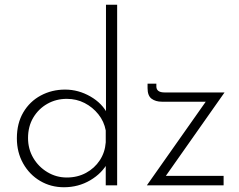

<svg xmlns="http://www.w3.org/2000/svg" viewBox="-20 -780 1006 808"><path d="M249 8Q194 8 149 -18.5Q104 -45 77.5 -92Q51 -139 51 -198Q51 -261 78 -307Q105 -353 151.5 -378Q198 -403 254 -403Q310 -403 360.5 -374Q411 -345 434 -298L426 -276V-760H473V0H425V-120L435 -98Q410 -51 360 -21.5Q310 8 249 8ZM261 -33Q306 -33 342 -52.5Q378 -72 400 -105.5Q422 -139 425 -181V-231Q418 -269 394 -299Q370 -329 336 -346.5Q302 -364 261 -364Q216 -364 179 -343Q142 -322 120 -285Q98 -248 98 -199Q98 -153 120 -115.5Q142 -78 179.5 -55.5Q217 -33 261 -33ZM661 -352Q635 -352 618 -364.5Q601 -377 601 -409V-428H638V-416Q638 -404 646.5 -397.5Q655 -391 672 -391H925L671 -30L661 -40H921V0H598L855 -365L865 -352Z"/></svg>

Font: Josefin Sans Thin Light
Style: Regular
Weight: 300
Version: Version 2.000